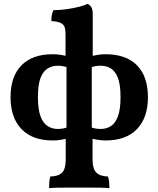

<svg xmlns="http://www.w3.org/2000/svg" viewBox="-20 -737 827 1002"><path d="M236 245Q236 228 237.5 212Q239 196 243 184Q286 183 304.5 163.5Q323 144 323 94V-25L327 -57V-409L322 -432V-560Q322 -582 317 -596Q312 -610 296 -617.5Q280 -625 248 -627Q248 -642 250 -656.5Q252 -671 259 -684Q292 -684 327.5 -689Q363 -694 392.5 -701.5Q422 -709 436 -717Q449 -712 456.5 -699.5Q464 -687 464 -664V-432L459 -406V-59L463 -25V94Q463 144 482.5 163.5Q502 183 543 184Q548 196 549.5 212Q551 228 551 245Q533 243 505.5 242.5Q478 242 448.5 242Q419 242 393 242Q368 242 338 242Q308 242 281 242.5Q254 243 236 245ZM255 -4Q149 -4 92 -63.5Q35 -123 35 -230Q35 -338 92 -396Q149 -454 255 -454Q276 -454 295 -451Q314 -448 334 -443V-385Q318 -390 306 -392Q294 -394 281 -394Q252 -394 228.5 -379.5Q205 -365 191.5 -330Q178 -295 178 -230Q178 -166 191.5 -130Q205 -94 228.5 -79Q252 -64 281 -64Q294 -64 306 -66Q318 -68 334 -73V-15Q314 -10 295 -7Q276 -4 255 -4ZM531 -4Q511 -4 492 -7Q473 -10 453 -15V-73Q468 -68 480 -66Q492 -64 505 -64Q536 -64 559 -79Q582 -94 595.5 -130Q609 -166 609 -230Q609 -295 595.5 -330Q582 -365 559 -379.5Q536 -394 505 -394Q492 -394 480 -392Q468 -390 453 -385V-443Q473 -448 492 -451Q511 -454 531 -454Q638 -454 695 -396Q752 -338 752 -230Q752 -123 695 -63.5Q638 -4 531 -4Z"/></svg>

Font: Vollkorn
Style: Bold
Weight: 700
Designer: Friedrich Althausen
Foundry: Friedrich Althausen
Version: Version 5.000